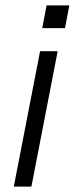

<svg xmlns="http://www.w3.org/2000/svg" viewBox="-20 -689 276 709"><path d="M31 0H96L193 -500H128ZM136 -585H220L236 -669H152Z"/></svg>

Font: Uncut Sans Book Italic
Style: Regular
Weight: 350
Italic angle: -11°
Designer: Kasper Nordkvist
Foundry: UNCUT.wtf
Version: Version 1.304;Glyphs 3.2 (3246)